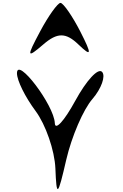

<svg xmlns="http://www.w3.org/2000/svg" viewBox="-20 -1308 848 1324"><path d="M97 -803C97 -753 153 -640 225 -543C295 -449 357 -270 362 -146C370 55 378 49 437 -207C474 -366 554 -553 618 -626C679 -697 710 -784 684 -812C657 -842 576 -754 499 -613C422 -472 360 -405 358 -459C353 -583 97 -920 97 -803ZM256 -1090C162 -914 164 -903 278 -1001C375 -1085 434 -1085 521 -1001C613 -913 615 -931 534 -1090C480 -1196 416 -1288 397 -1288C378 -1288 312 -1196 256 -1090Z"/></svg>

Font: Venom Sans
Style: Regular
Weight: 400
Version: Version 1.001